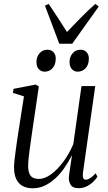

<svg xmlns="http://www.w3.org/2000/svg" viewBox="-20 -976 567 1006"><path d="M151.5 10.5Q121 10.5 99 -1.2Q77 -13 65.2 -37.5Q53.5 -62 53.5 -100Q53.5 -113.5 56.2 -138.8Q59 -164 63 -193.2Q67 -222.5 70.8 -248Q74.5 -273.5 76.5 -285.5L105.5 -471L47.5 -489.5L51 -510.5L167 -533L183.5 -523L147.5 -278.5Q145.5 -261.5 142 -238.5Q138.5 -215.5 135.2 -191Q132 -166.5 129.8 -145Q127.5 -123.5 127.5 -109.5Q127.5 -83 133.8 -67.2Q140 -51.5 152.8 -45Q165.5 -38.5 184 -38.5Q213.5 -38.5 246.5 -62Q279.5 -85.5 310.5 -126.8Q341.5 -168 364 -220.5L407 -525H479L415 -74Q412.5 -56 415.5 -45.2Q418.5 -34.5 429.5 -34.5Q439.5 -34.5 452.5 -42.5Q465.5 -50.5 481 -68L490.5 -50Q484 -39 469.8 -24.8Q455.5 -10.5 435.5 -0.2Q415.5 10 391 10Q360.5 10 349.8 -8.5Q339 -27 341 -49Q341 -52 342.8 -65Q344.5 -78 347.2 -95.8Q350 -113.5 352.5 -131Q355 -148.5 357 -160.5L356 -161Q337.5 -125.5 315.8 -94.2Q294 -63 268.2 -39.8Q242.5 -16.5 213.5 -3Q184.5 10.5 151.5 10.5ZM213.5 -600.5Q195 -600.5 182.8 -614.2Q170.5 -628 171 -652Q171 -678 187.2 -696.8Q203.5 -715.5 227.5 -715.5Q249 -715.5 260.8 -702Q272.5 -688.5 272 -669Q272 -637.5 255.5 -619Q239 -600.5 213.5 -600.5ZM387 -600.5Q368.5 -600.5 356.2 -614.2Q344 -628 344.5 -652Q344.5 -678 360.5 -696.8Q376.5 -715.5 401 -715.5Q422.5 -715.5 434.2 -702Q446 -688.5 445.5 -669Q445.5 -637.5 429 -619Q412.5 -600.5 387 -600.5ZM290.5 -747 215.5 -946.5 235 -955.5Q257 -922.5 281 -886.2Q305 -850 331 -808.5Q365 -843.5 399.8 -879.5Q434.5 -915.5 479.5 -955.5L497.5 -942L358.5 -747Z"/></svg>

Font: Merriweather 96pt Light
Style: Italic
Weight: 300
Italic angle: -7.8°
Version: Version 2.101